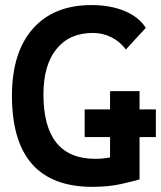

<svg xmlns="http://www.w3.org/2000/svg" viewBox="-20 -723 631 753"><path d="M342.3 9.8Q26.9 9.8 26.9 -347.7Q26.9 -517.1 108.6 -610.1Q190.4 -703.1 338.4 -703.1Q413.1 -703.1 469 -679.7Q524.9 -656.2 551.8 -613.8L473.6 -528.8Q451.2 -559.6 417.2 -576.7Q383.3 -593.8 344.2 -593.8Q252.4 -593.8 201.4 -530.8Q150.4 -467.8 150.4 -352.5Q150.4 -100.1 354 -100.1Q369.6 -100.1 384 -101.6Q398.4 -103 411.6 -105.5V-185.5H312V-293.9H411.6V-365.7H527.3V-293.9H591.3V-185.5H527.3V-19.5Q507.3 -13.2 457 -1.7Q406.7 9.8 342.3 9.8Z"/></svg>

Font: CaskaydiaCove NF SemiBold
Style: Regular
Weight: 600
Designer: Aaron Bell
Foundry: Saja Typeworks
Version: Version 2111.001; VTT 6.35;Nerd Fonts 3.2.1